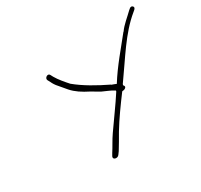

<svg xmlns="http://www.w3.org/2000/svg" viewBox="-130 -822 978 936"><g transform="rotate(-30 359.0 -354.5)"><path d="M174 -550 182 -535C187 -524 194 -512 206 -499L239 -460C261 -435 290 -416 328 -397L372 -371C393 -361 416 -353 433 -342C433 -342 437 -340 438 -339L437 -334C401 -278 358 -221 321 -167C302 -140 286 -108 270 -84L262 -70C254 -53 281 -47 291 -61L302 -76C317 -99 335 -132 351 -159C383 -212 423 -267 461 -318L464 -321H468C476 -321 485 -327 486 -332C487 -336 484 -341 481 -344L483 -350C557 -453 617 -557 704 -628C710 -633 716 -637 718 -644C719 -650 713 -656 707 -656C701 -656 697 -652 690 -646C667 -623 632 -596 614 -569H613C563 -506 504 -439 458 -365C449 -369 443 -371 432 -375V-376C370 -406 309 -440 262 -479C244 -499 220 -527 207 -550L199 -565C191 -580 167 -564 174 -550ZM372 -371Z"/></g></svg>

Font: Stray Cat
Style: LtExtObl
Weight: 300
Version: Version 1.0